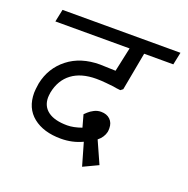

<svg xmlns="http://www.w3.org/2000/svg" viewBox="-98 -549 677 693"><g transform="rotate(20 240.5 -202.0)"><path d="M89 -161Q87 -147 87 -141Q87 -107 112.5 -88.5Q138 -70 186 -70Q210 -70 241 -81L228 -128Q230 -130 238 -137.5Q246 -145 258.5 -151.5Q271 -158 285 -158Q307 -158 320 -145.5Q333 -133 333 -112Q333 -103 332 -98Q327 -76 307 -60L345 25L288 52L263 -35Q225 -17 181 -17Q114 -17 74 -49Q34 -81 34 -140Q34 -151 38 -177Q51 -240 100 -278.5Q149 -317 223 -317Q233 -317 283 -315L303 -408H18L28 -456H481L471 -408H359L332 -262L323 -255Q303 -257 295 -259Q286 -260 266 -262Q246 -264 228 -264Q170 -264 134.5 -237.5Q99 -211 89 -161Z"/></g></svg>

Font: Cambay Devanagari
Style: Italic
Weight: 400
Italic angle: -11°
Designer: Pooja Saxena
Foundry: Pooja Saxena
Version: Version 1.018;PS 001.018;hotconv 1.0.70;makeotf.lib2.5.58329